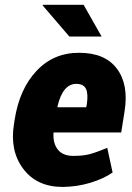

<svg xmlns="http://www.w3.org/2000/svg" viewBox="-20 -754 539 785"><path d="M292 -411.1Q236.3 -411.1 214.8 -317.9L216.3 -315.4H332.5L335 -328.1Q341.3 -370.1 331.5 -390.6Q321.8 -411.1 292 -411.1ZM236.3 10.3Q130.9 10.3 75.2 -63.5Q19.5 -137.2 37.1 -246.6L40 -265.1Q59.6 -390.6 129.9 -464.8Q200.2 -539.1 304.7 -538.1Q409.2 -538.1 458 -473.1Q506.8 -408.2 489.3 -298.8L475.6 -212.4H199.7L198.7 -210Q196.3 -168 216.3 -142.6Q236.3 -117.2 277.8 -116.7Q319.3 -116.2 347.7 -124Q376 -131.8 418.5 -149.4L440.4 -48.8Q404.3 -23.4 349.6 -6.8Q294.9 9.8 236.3 10.3ZM395.5 -604.5H263.7L154.3 -731.9L155.3 -734.4H321.8Z"/></svg>

Font: Roboto-BlackItalic
Style: Italic
Weight: 900
Italic angle: -12°
Designer: Google
Version: Version 1.100141; 2013